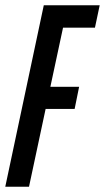

<svg xmlns="http://www.w3.org/2000/svg" viewBox="-26 -708 398 728"><path d="M-6 0 140 -688H352L334 -603H213L165 -379H274L257 -295H147L84 0Z"/></svg>

Font: Saira Ultra Condensed SemiBold
Style: Italic
Weight: 600
Width: 1
Italic angle: -12°
Designer: Hector Gatti with collaboration of the Omnibus-Type team
Foundry: Omnibus-Type
Version: Version 1.001; ttfautohint (v1.8)